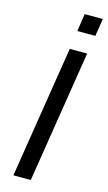

<svg xmlns="http://www.w3.org/2000/svg" viewBox="-136 -944 555 990"><g transform="rotate(15 141.5 -449.0)"><path d="M46 0 158 -705H251L139 0ZM172 -804 186 -898H283L268 -804Z"/></g></svg>

Font: Mulish Medium
Style: Italic
Weight: 500
Italic angle: -9°
Designer: Vernon Adams
Foundry: Vernon Adams
Version: Version 3.603; ttfautohint (v1.8.3)